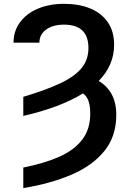

<svg xmlns="http://www.w3.org/2000/svg" viewBox="-20 -757 669 990"><path d="M100.1 -159.2V-257.8Q218.3 -293 292.2 -328.1Q366.2 -363.3 401.1 -406.5Q436 -449.7 436 -509.3Q436 -629.9 310.1 -629.9Q252 -629.9 217.5 -604.2Q183.1 -578.6 183.1 -537.1H49.8Q49.8 -597.2 83.3 -642.3Q116.7 -687.5 175.5 -712.4Q234.4 -737.3 310.1 -737.3Q387.2 -737.3 445.3 -713.4Q503.4 -689.5 535.9 -642.3Q568.4 -595.2 568.4 -525.4Q568.4 -420.4 488.8 -339.4Q531.7 -314.9 555.7 -271.2Q579.6 -227.5 579.6 -165Q579.6 -54.2 518.3 21.5Q457 97.2 348.9 143.6Q240.7 189.9 100.1 212.9V106.9Q209 85.4 286.1 51Q363.3 16.6 404.3 -37.4Q445.3 -91.3 445.3 -170.4Q445.3 -210.4 436.5 -235.8Q427.7 -261.2 407.7 -275.4Q349.6 -239.3 272.5 -210.2Q195.3 -181.2 100.1 -159.2Z"/></svg>

Font: Inter Display SemiBold
Style: Regular
Weight: 600
Designer: Rasmus Andersson
Foundry: rsms
Version: Version 4.001;git-9221beed3